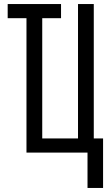

<svg xmlns="http://www.w3.org/2000/svg" viewBox="-20 -755 540 950"><path d="M413 175V0H111V-665H18V-735H282V-665H189V-70H366V-735H444V-70H490V175Z"/></svg>

Font: Iosevka www.saffi
Style: Regular
Weight: 400
Monospace: yes
Designer: Belleve Invis
Foundry: Belleve Invis
Version: Version 22.0.2; ttfautohint (v1.8.3)